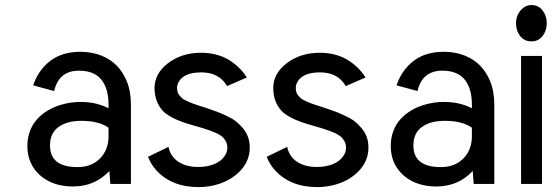

<svg xmlns="http://www.w3.org/2000/svg" viewBox="-20 -741 2224 774"><path d="M298.3 -456.1Q217.3 -456.1 198.2 -374L113.8 -397Q134.8 -459 182.6 -495.6Q230.5 -532.2 304.2 -532.2Q351.1 -532.2 388.9 -516.8Q426.8 -501.5 451.7 -475.3Q476.6 -449.2 491.2 -413.1Q507.8 -373 507.8 -318.4V0.5H424.8L420.9 -51.8Q362.8 10.7 274.4 10.7Q212.9 10.7 168.7 -14.9Q124.5 -40.5 104 -85Q90.3 -115.2 90.3 -151.9Q90.3 -185.5 101.1 -213.6Q111.8 -241.7 130.9 -262Q149.9 -282.2 173.6 -296.1Q197.3 -310.1 225.1 -318.4Q264.2 -330.1 305.2 -330.1Q367.7 -330.1 417.5 -304.7V-319.3Q417.5 -384.8 388.2 -420.4Q358.9 -456.1 298.3 -456.1ZM307.6 -253.9Q250.5 -253.9 216.1 -229.2Q181.6 -204.6 181.6 -154.3Q181.6 -67.4 292.5 -67.4Q335.4 -67.4 365.5 -87.6Q395.5 -107.9 408.7 -141.6Q417.5 -164.6 417.5 -190.9V-226.1Q378.9 -253.9 307.6 -253.9Z M895.5 -394Q863.3 -449.2 792 -449.2Q721.2 -449.2 700.2 -410.2Q693.8 -398.9 693.8 -386.7Q693.8 -377.4 696 -369.6Q698.2 -361.8 704.3 -355.2Q710.4 -348.6 714.1 -345Q717.8 -341.3 728.5 -336.2Q739.3 -331.1 742.2 -329.8Q745.1 -328.6 757.3 -323.7Q765.1 -320.8 780 -315.9Q794.9 -311 799.8 -309.6L810.1 -306.2Q836.9 -297.4 852.5 -291.5Q868.2 -285.6 891.4 -274.9Q914.6 -264.2 929 -253.4Q943.4 -242.7 957.5 -226.3Q971.7 -210 979 -190.9Q986.8 -170.9 986.8 -146Q986.8 -79.1 926.8 -32.7Q908.7 -19 886.5 -8.8Q864.3 1.5 836.7 7.3Q809.1 13.2 779.8 13.2Q669.9 13.2 607.4 -57.6Q587.9 -80.1 576.7 -108.9L659.2 -148.9Q667 -110.4 698.7 -89.1Q730.5 -67.9 778.8 -67.9Q816.4 -67.9 845.2 -80.1Q874 -92.3 887.7 -115.2Q896.5 -129.4 896.5 -146Q896.5 -161.1 889.4 -173.1Q882.3 -185.1 873.3 -191.9Q864.3 -198.7 850.6 -205.1Q830.1 -214.4 798.6 -224.1Q767.1 -233.9 742.4 -240.5Q717.8 -247.1 690.4 -259.3Q663.1 -271.5 645 -286.1Q627 -300.8 615 -326.7Q603 -352.5 603 -386.7Q603 -443.8 656.2 -485.4Q711.9 -528.3 790 -528.3Q852.5 -528.3 899.2 -501.5Q945.8 -474.6 975.1 -428.7Z M1374 -394Q1341.8 -449.2 1270.5 -449.2Q1199.7 -449.2 1178.7 -410.2Q1172.4 -398.9 1172.4 -386.7Q1172.4 -377.4 1174.6 -369.6Q1176.8 -361.8 1182.9 -355.2Q1189 -348.6 1192.6 -345Q1196.3 -341.3 1207 -336.2Q1217.8 -331.1 1220.7 -329.8Q1223.6 -328.6 1235.8 -323.7Q1243.7 -320.8 1258.5 -315.9Q1273.4 -311 1278.3 -309.6L1288.6 -306.2Q1315.4 -297.4 1331.1 -291.5Q1346.7 -285.6 1369.9 -274.9Q1393.1 -264.2 1407.5 -253.4Q1421.9 -242.7 1436 -226.3Q1450.2 -210 1457.5 -190.9Q1465.3 -170.9 1465.3 -146Q1465.3 -79.1 1405.3 -32.7Q1387.2 -19 1365 -8.8Q1342.8 1.5 1315.2 7.3Q1287.6 13.2 1258.3 13.2Q1148.4 13.2 1085.9 -57.6Q1066.4 -80.1 1055.2 -108.9L1137.7 -148.9Q1145.5 -110.4 1177.2 -89.1Q1209 -67.9 1257.3 -67.9Q1294.9 -67.9 1323.7 -80.1Q1352.5 -92.3 1366.2 -115.2Q1375 -129.4 1375 -146Q1375 -161.1 1367.9 -173.1Q1360.8 -185.1 1351.8 -191.9Q1342.8 -198.7 1329.1 -205.1Q1308.6 -214.4 1277.1 -224.1Q1245.6 -233.9 1220.9 -240.5Q1196.3 -247.1 1168.9 -259.3Q1141.6 -271.5 1123.5 -286.1Q1105.5 -300.8 1093.5 -326.7Q1081.5 -352.5 1081.5 -386.7Q1081.5 -443.8 1134.8 -485.4Q1190.4 -528.3 1268.6 -528.3Q1331.1 -528.3 1377.7 -501.5Q1424.3 -474.6 1453.6 -428.7Z M1763.2 -456.1Q1682.1 -456.1 1663.1 -374L1578.6 -397Q1599.6 -459 1647.5 -495.6Q1695.3 -532.2 1769 -532.2Q1815.9 -532.2 1853.8 -516.8Q1891.6 -501.5 1916.5 -475.3Q1941.4 -449.2 1956.1 -413.1Q1972.7 -373 1972.7 -318.4V0.5H1889.6L1885.7 -51.8Q1827.6 10.7 1739.3 10.7Q1677.7 10.7 1633.5 -14.9Q1589.4 -40.5 1568.8 -85Q1555.2 -115.2 1555.2 -151.9Q1555.2 -185.5 1565.9 -213.6Q1576.7 -241.7 1595.7 -262Q1614.7 -282.2 1638.4 -296.1Q1662.1 -310.1 1689.9 -318.4Q1729 -330.1 1770 -330.1Q1832.5 -330.1 1882.3 -304.7V-319.3Q1882.3 -384.8 1853 -420.4Q1823.7 -456.1 1763.2 -456.1ZM1772.5 -253.9Q1715.3 -253.9 1680.9 -229.2Q1646.5 -204.6 1646.5 -154.3Q1646.5 -67.4 1757.3 -67.4Q1800.3 -67.4 1830.3 -87.6Q1860.4 -107.9 1873.5 -141.6Q1882.3 -164.6 1882.3 -190.9V-226.1Q1843.8 -253.9 1772.5 -253.9Z M2060.1 -647.5Q2060.1 -669.4 2070.3 -687.3Q2080.6 -705.1 2096.7 -713.9Q2107.9 -720.7 2122.1 -720.7Q2150.4 -720.7 2167.2 -699.2Q2184.1 -677.7 2184.1 -647.5Q2184.1 -617.2 2167.2 -595.7Q2150.4 -574.2 2122.1 -574.2Q2093.8 -574.2 2076.9 -595.7Q2060.1 -617.2 2060.1 -647.5ZM2165 0.5H2080.6V-515.6H2165Z"/></svg>

Font: Meera Inimai
Style: Regular
Weight: 400
Version: 2.0.0+20160526